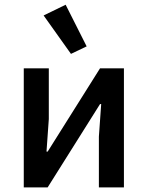

<svg xmlns="http://www.w3.org/2000/svg" viewBox="-20 -812 640 832"><path d="M83 0V-516H191.5V-296L181.5 -155H186.5L413.5 -516H517V0H408.5V-220L418.5 -361H413.5L186.5 0ZM287.5 -578.5 169 -745 264.5 -791.5 355.5 -611Z"/></svg>

Font: Lilex Medium
Style: Regular
Weight: 500
Designer: Mike Abbink, Paul van der Laan, Pieter van Rosmalen, Mikhael Khrustik
Foundry: Mikhael Khrustik
Version: Version 1.100